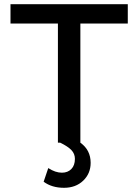

<svg xmlns="http://www.w3.org/2000/svg" viewBox="-20 -680 659 915"><path d="M363 -568V0Q412 35 412 96Q412 147 376.5 181Q341 215 285 215Q227 215 188 186L210 121Q244 143 275 143Q303 143 320 125.5Q337 108 337 77Q337 53 320.5 35.5Q304 18 267 0H256V-568H30V-660H589V-568Z"/></svg>

Font: Elaine Sans Medium
Style: Regular
Weight: 500
Designer: Wei Huang
Foundry: Wei Huang
Version: Version 2.001;December 24, 2019;FontCreator 12.0.0.2547 64-b